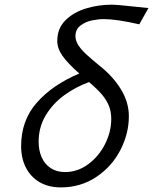

<svg xmlns="http://www.w3.org/2000/svg" viewBox="-20 -793 658 825"><path d="M425.8 -710.9Q401.9 -710.9 374.3 -705.1Q346.7 -699.2 325.4 -682.9Q304.2 -666.5 304.2 -637.7Q304.2 -618.7 316.2 -599.6Q328.1 -580.6 349.4 -560.8Q370.6 -541 407.7 -510.7Q465.3 -465.3 499.5 -409.4Q533.7 -353.5 533.7 -293.5Q533.7 -218.8 497.1 -147.9Q460.4 -77.1 393.6 -32.5Q326.7 12.2 241.2 12.2Q188.5 12.2 150.1 -10.3Q111.8 -32.7 91.3 -72.8Q70.8 -112.8 70.8 -165.5Q70.8 -275.9 138.7 -352.5Q206.5 -429.2 320.8 -477.1Q270.5 -521.5 248.3 -553.2Q226.1 -585 226.1 -617.2Q226.1 -670.9 261.2 -705.8Q296.4 -740.7 349.9 -756.8Q403.3 -772.9 460 -772.9Q483.9 -772.9 570.8 -763.2L617.7 -758.3L578.6 -688.5Q480.5 -710.9 425.8 -710.9ZM259.3 -53.7Q313.5 -53.7 359.1 -87.4Q404.8 -121.1 431.4 -174.1Q458 -227.1 458 -281.7Q458 -314 447.5 -339.4Q437 -364.7 417.2 -387.7Q397.5 -410.6 362.8 -440.4Q305.2 -419.4 256.3 -384Q207.5 -348.6 176.8 -297.9Q146 -247.1 146 -183.6Q146 -147 158.9 -117.4Q171.9 -87.9 197.5 -70.8Q223.1 -53.7 259.3 -53.7Z"/></svg>

Font: Lesson One Light
Style: Italic
Weight: 300
Italic angle: -14°
Designer: But Ko, Victor Gaultney, Annie Olsen, Julie Remington, Don Collingsworth, Eric Hays, Becca Hirsbrunner
Version: Version 1.100